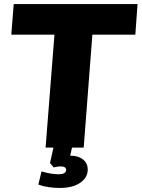

<svg xmlns="http://www.w3.org/2000/svg" viewBox="-20 -732 702 952"><path d="M662 -712 651 -560H438L395 0H337L328 40H330Q368 40 391.5 58.5Q415 77 415 109Q415 148 378 174Q341 200 275 200Q247 200 218.5 195.5Q190 191 170 183L186 118Q234 132 270 132Q308 132 308 110Q308 93 279 93Q269 93 246 98L228 76L245 0H206L250 -560H36L48 -712Z"/></svg>

Font: Muli Black
Style: Italic
Weight: 900
Italic angle: -4.541°
Designer: Vernon Adams
Foundry: Vernon Adams
Version: Version 2.001